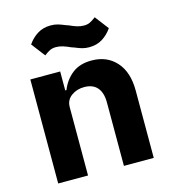

<svg xmlns="http://www.w3.org/2000/svg" viewBox="-110 -831 820 920"><g transform="rotate(-15 300.0 -370.5)"><path d="M65 0V-516H213V-422H219Q238 -470 275.5 -499Q313 -528 371 -528Q447 -528 493 -477Q539 -426 539 -334V0H391V-314Q391 -363 369 -388.5Q347 -414 304 -414Q267 -414 240 -394Q213 -374 213 -339V0ZM309 -609 301 -612 297 -613Q273 -624 256.5 -629Q240 -634 223 -634Q206 -634 193.5 -628Q181 -622 164 -609L112 -677Q132 -706 160 -723.5Q188 -741 226 -741Q245 -741 260.5 -736.5Q276 -732 295 -724L303 -721L307 -720Q331 -709 347.5 -704Q364 -699 381 -699Q398 -699 410.5 -705Q423 -711 440 -724L492 -656Q472 -627 444 -609.5Q416 -592 378 -592Q359 -592 343.5 -596.5Q328 -601 309 -609Z"/></g></svg>

Font: iA Writer Quattro V
Style: Regular
Weight: 400
Designer: Mike Abbink, Paul van der Laan, Pieter van Rosmalen, Oliver Reichenstein
Foundry: Information Architects Inc.
Version: Version 2.000